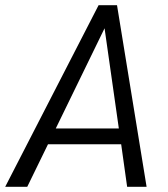

<svg xmlns="http://www.w3.org/2000/svg" viewBox="-46 -720 647 740"><path d="M421 -164H139L59 0H-26L334 -700H405L519 0H444ZM412 -225 357 -611 169 -225Z"/></svg>

Font: Sarabun Light
Style: Italic
Weight: 300
Italic angle: -10°
Designer: Suppakit Chalermlarp | Katatrad Co.,Ltd.
Foundry: Cadson Demak Co.,Ltd.
Version: Version 1.000; ttfautohint (v1.6)